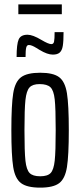

<svg xmlns="http://www.w3.org/2000/svg" viewBox="-20 -851 367 879"><path d="M32 -255Q32 -371 40.5 -424Q49 -477 76.5 -497.5Q104 -518 164 -518Q224 -518 251 -497.5Q278 -477 286.5 -424Q295 -371 295 -255Q295 -139 286.5 -86Q278 -33 251 -12.5Q224 8 164 8Q104 8 76.5 -12.5Q49 -33 40.5 -86Q32 -139 32 -255ZM235 -255Q235 -355 230.5 -396Q226 -437 211 -451.5Q196 -466 161 -466Q129 -466 115 -450.5Q101 -435 96.5 -393.5Q92 -352 92 -255Q92 -156 96.5 -115Q101 -74 115.5 -59Q130 -44 164 -44Q198 -44 212 -59Q226 -74 230.5 -115.5Q235 -157 235 -255ZM106 -692Q130 -692 170 -668Q202 -649 215 -649Q225 -649 227.5 -660.5Q230 -672 230 -704H271Q271 -662 267.5 -641Q264 -620 253.5 -610.5Q243 -601 222 -601Q197 -601 162 -622Q157 -625 146.5 -631.5Q136 -638 127.5 -641.5Q119 -645 112 -645Q103 -645 100 -633Q97 -621 97 -590H56Q56 -649 65.5 -670.5Q75 -692 106 -692ZM64 -786V-831H263V-786Z"/></svg>

Font: Saira Ultra Condensed
Style: Regular
Weight: 400
Width: 1
Designer: Hector Gatti with collaboration of the Omnibus-Type team
Foundry: Omnibus-Type
Version: Version 1.001; ttfautohint (v1.8)